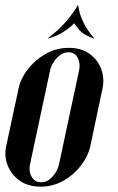

<svg xmlns="http://www.w3.org/2000/svg" viewBox="-28 -675 430 700"><path d="M-5.8 -140.5Q-13 -105.2 0 -71.9Q13 -38.5 43.6 -16.5Q74.2 5.5 120 5.5Q165.8 5.5 204 -16.5Q242.2 -38.5 267.6 -72Q293 -105.5 301 -140.5L346 -353.8Q353.2 -389 341.1 -422.8Q329 -456.5 298.9 -478.5Q268.8 -500.5 223 -500.5Q176.5 -500.5 137.8 -478.1Q99 -455.8 73.1 -422Q47.2 -388.2 40 -353.8ZM154.5 -418Q158 -434.2 167.8 -449.2Q177.5 -464.2 191.5 -474.4Q205.5 -484.5 222.2 -484.5Q238.5 -484.5 248 -474.4Q257.5 -464.2 260.6 -449.2Q263.8 -434.2 260.2 -418L187.2 -76.2Q183.8 -60.2 174.1 -45.1Q164.5 -30 151.5 -20.2Q138.5 -10.5 122.2 -10.5Q105.5 -10.5 95.4 -20.2Q85.2 -30 81.6 -45.1Q78 -60.2 81.5 -76.2ZM149.8 -535.2 147 -536Q184.5 -564.5 207.4 -590.5Q230.2 -616.5 242 -634.2Q253.8 -652 255 -655H257L243.5 -591.2Q242.2 -589.2 230.9 -579Q219.5 -568.8 199.4 -556.4Q179.2 -544 149.8 -535.2ZM312.2 -535.2Q274 -548.8 258.8 -568.4Q243.5 -588 241.5 -591.2L255 -655H257Q257.2 -652 261.1 -634.2Q265 -616.5 277.6 -590.5Q290.2 -564.5 315 -536Z"/></svg>

Font: Emberly Black
Style: Italic
Weight: 900
Italic angle: -12°
Designer: Rajesh Rajput
Foundry: Rajesh Rajput
Version: Version 1.000